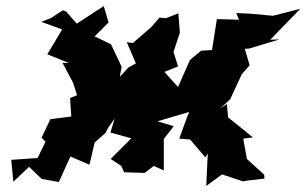

<svg xmlns="http://www.w3.org/2000/svg" viewBox="-20 -584 1010 633"><path d="M596 -196 571 -127 607 -124 657 -65 665 -78 660 29 712 -9 781 14 798 11 852 5 851 -8 794 -60 782 -127 814 -131 732 -197 728 -241 707 -227 739 -257 777 -339 803 -369 787 -423 802 -424 901 -454 871 -453 970 -555 880 -532 803 -539 759 -541 768 -519 695 -521 679 -419 643 -417 606 -386 567 -297 522 -347 567 -365 552 -413 573 -476 568 -540 527 -524 506 -526 479 -495 418 -442 398 -445 428 -375 404 -362 375 -331 381 -364 346 -438 292 -464 338 -510 322 -564 233 -506 198 -546 187 -550 147 -524 116 -512 185 -487 136 -405 208 -376 186 -377 221 -311 234 -270 211 -261 215 -200 146 -191 117 -130 130 -117 104 -63 17 -57 24 15 76 -34C90 -21 103 -7 118 6L174 16L212 -68L275 -41L292 -114L328 -146L336 -162L358 -193L344 -147L413 -128L345 -60L380 -37L389 -16L457 -14L487 -37L520 -22V-126L553 -168L499 -184L604 -215Z"/></svg>

Font: Asimov Aggro
Style: It
Weight: 500
Designer: Google
Version: Version 2.000980; 2014